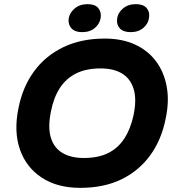

<svg xmlns="http://www.w3.org/2000/svg" viewBox="-20 -896 852 926"><path d="M367 10Q256 10 181 -39.5Q106 -89 76 -175.5Q46 -262 69 -374Q89 -476 143.5 -551Q198 -626 284.5 -668Q371 -710 486 -710Q568 -710 630.5 -681.5Q693 -653 732 -601Q771 -549 784 -478.5Q797 -408 779 -324Q759 -222 704.5 -147Q650 -72 565.5 -31Q481 10 367 10ZM384 -134Q454 -134 502 -158Q550 -182 580 -228.5Q610 -275 624 -340Q640 -417 624.5 -467Q609 -517 568.5 -541.5Q528 -566 465 -566Q396 -566 347.5 -542Q299 -518 269 -472Q239 -426 226 -360Q210 -283 225 -233Q240 -183 281 -158.5Q322 -134 384 -134ZM376 -741Q341 -741 324.5 -759.5Q308 -778 311 -805Q315 -834 340 -855Q365 -876 402 -876Q438 -876 453.5 -857.5Q469 -839 466 -812Q462 -783 438.5 -762Q415 -741 376 -741ZM610 -741Q574 -741 557.5 -759.5Q541 -778 545 -805Q548 -834 573 -855Q598 -876 635 -876Q671 -876 687 -857.5Q703 -839 699 -812Q696 -783 672 -762Q648 -741 610 -741Z"/></svg>

Font: REM SemiBold
Style: Italic
Weight: 600
Italic angle: -11°
Designer: Octavio Pardo
Foundry: Ashler Design
Version: Version 1.005;gftools[0.9.28]